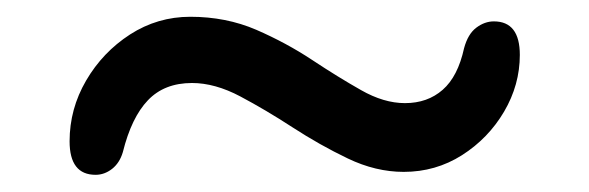

<svg xmlns="http://www.w3.org/2000/svg" viewBox="-20 -461 703 229"><path d="M461.5 -256Q428.1 -256 394.8 -272Q361.4 -288 329.1 -309Q296.8 -330 266.6 -346Q236.4 -362 209 -362Q176 -362 156.4 -341.4Q136.8 -320.9 126.5 -279.5Q122.7 -266.7 113.7 -259.6Q104.6 -252.5 94 -252.5Q63 -252.5 63 -292.5Q63 -331.1 82.7 -364.9Q102.4 -398.7 135.1 -419.9Q167.9 -441 207 -441Q249.6 -441 285.6 -425.5Q321.5 -409.9 352.3 -389.5Q383.1 -369.1 410.5 -353.6Q437.8 -338 463 -338Q489.9 -338 508 -353.9Q526.1 -369.7 533.5 -403.5Q538.1 -420.5 548.1 -428Q558.1 -435.5 569 -435.5Q600 -435.5 600 -395.5Q600 -359.8 581.2 -327.8Q562.4 -295.9 531 -275.9Q499.6 -256 461.5 -256Z"/></svg>

Font: Fraunces SuperSoft 9pt
Style: Regular
Weight: 900
Version: Version 1.000;[b76b70a41]